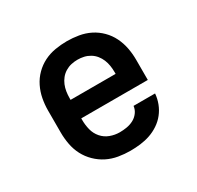

<svg xmlns="http://www.w3.org/2000/svg" viewBox="-124 -679 847 827"><g transform="rotate(-30 300.0 -265.0)"><path d="M302 8Q273 8 243.5 3Q214 -2 188 -15Q162 -28 140.5 -49Q119 -70 105.5 -96Q92 -122 86.5 -151.5Q81 -181 81 -210V-320Q81 -349 86.5 -378Q92 -407 105 -433.5Q118 -460 139 -481Q160 -502 186 -515Q212 -528 241.5 -533Q271 -538 300 -538Q329 -538 358.5 -533Q388 -528 414 -515Q440 -502 461 -481Q482 -460 495 -433.5Q508 -407 513.5 -378Q519 -349 519 -320V-219H188V-210Q188 -186 194 -162Q200 -138 216 -119.5Q232 -101 255 -92.5Q278 -84 302 -84Q320 -84 337.5 -87Q355 -90 370.5 -98Q386 -106 397 -120.5Q408 -135 410 -153H517Q515 -128 506 -104.5Q497 -81 481.5 -61.5Q466 -42 445 -28Q424 -14 400.5 -6Q377 2 352 5Q327 8 302 8ZM412 -311V-320Q412 -336 409.5 -352Q407 -368 401 -382.5Q395 -397 385 -409.5Q375 -422 361 -430.5Q347 -439 331.5 -442.5Q316 -446 300 -446Q284 -446 268.5 -442.5Q253 -439 239 -430.5Q225 -422 215 -409.5Q205 -397 199 -382.5Q193 -368 190.5 -352Q188 -336 188 -320V-311Z"/></g></svg>

Font: Iosevka Curly Slab SmBdEx
Style: Regular
Weight: 600
Width: 7
Monospace: yes
Designer: Belleve Invis
Foundry: Belleve Invis
Version: Version 11.1.0; ttfautohint (v1.8.3)